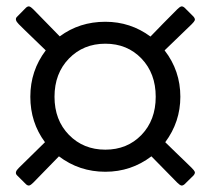

<svg xmlns="http://www.w3.org/2000/svg" viewBox="-20 -645 647 590"><path d="M163.6 -533.2Q224.1 -578.1 303.7 -578.1Q380.9 -578.1 442.4 -532.7Q479.5 -571.3 524.4 -616.2Q531.7 -623.5 536.4 -625Q541 -626.5 546.9 -621.6L575.2 -593.3Q580.1 -586.9 578.6 -582.8Q577.1 -578.6 569.3 -570.8Q564 -565.4 534.9 -537.6Q505.9 -509.8 485.8 -490.2Q534.2 -427.7 534.2 -347.7Q534.2 -270.5 487.8 -208Q502.9 -193.4 521.7 -175Q540.5 -156.7 552.5 -145.3Q564.5 -133.8 569.3 -128.9Q577.1 -121.1 578.6 -116.9Q580.1 -112.8 575.2 -106.4L546.9 -78.6Q541 -73.7 536.4 -75.2Q531.7 -76.7 524.4 -84Q499.5 -108.9 445.3 -164.6Q382.8 -117.2 303.7 -117.2Q223.6 -117.2 161.1 -164.6Q87.9 -89.4 82.5 -84Q75.2 -76.7 70.6 -75.2Q65.9 -73.7 60.1 -78.6L32.2 -106.4Q23.4 -115.2 37.6 -128.9Q61.5 -152.8 118.2 -208Q73.2 -268.6 73.2 -347.7Q73.2 -427.7 120.6 -490.2Q105 -505.4 85.7 -523.9Q66.4 -542.5 54.4 -554.2Q42.5 -565.9 37.6 -570.8Q23.4 -585 32.2 -593.3L60.1 -621.6Q65.9 -626.5 70.6 -625Q75.2 -623.5 82.5 -616.2Q88.4 -610.4 163.6 -533.2ZM191.9 -465.1Q147.5 -419.4 147.5 -347.7Q147.5 -275.9 191.9 -230.5Q236.3 -185.1 303.7 -185.1Q371.1 -185.1 414.8 -230.5Q458.5 -275.9 458.5 -347.7Q458.5 -419.4 414.8 -465.1Q371.1 -510.7 303.7 -510.7Q236.3 -510.7 191.9 -465.1Z"/></svg>

Font: Cooper* Medium
Style: Regular
Weight: 500
Designer: Owen Earl
Foundry: indestructible type*
Version: Version 0.001